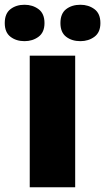

<svg xmlns="http://www.w3.org/2000/svg" viewBox="-58 -787 442 807"><path d="M258 0H67V-553H258ZM-38 -690Q-38 -730 -14 -748.5Q10 -767 45 -767Q79 -767 104 -748.5Q129 -730 129 -690Q129 -651 104 -632.5Q79 -614 45 -614Q10 -614 -14 -632.5Q-38 -651 -38 -690ZM196 -690Q196 -730 220 -748.5Q244 -767 280 -767Q314 -767 339 -748.5Q364 -730 364 -690Q364 -651 339 -632.5Q314 -614 280 -614Q244 -614 220 -632.5Q196 -651 196 -690Z"/></svg>

Font: Noto Sans Armenian Black
Style: Regular
Weight: 900
Version: Version 2.007